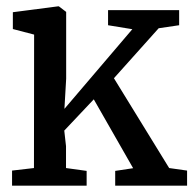

<svg xmlns="http://www.w3.org/2000/svg" viewBox="-20 -585 610 605"><path d="M87 -55.5 87.5 -476 20.5 -493.5V-546.5L162.5 -565H165.5L188.5 -547.5V-337L183 -242L397 -493L320.5 -505.5V-553H544.5V-505.5L480 -496L339 -338.5L513 -55.5L569.5 -47.5V0H343V-46.5L399.5 -55L275.5 -272L182.5 -173.5L188 -124.5V-55.5L253 -46.5V0H18V-47.5Z"/></svg>

Font: Merriweather 24pt SemiCondensed
Style: Regular
Weight: 400
Width: 4
Designer: Eben Sorkin
Foundry: Eben Sorkin
Version: Version 2.100